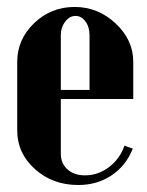

<svg xmlns="http://www.w3.org/2000/svg" viewBox="-20 -525 425 555"><path d="M29.8 -346.2Q29.8 -411.1 78.6 -458Q127.4 -504.9 195.8 -504.9Q263.2 -504.9 314.2 -457.3Q365.2 -409.7 365.2 -346.2V-238.8H155.8V-81.1Q155.8 -52.7 175 -35.4Q194.3 -18.1 226.1 -18.1Q263.2 -18.1 294.7 -41.7Q326.2 -65.4 339.8 -104L363.8 -95.2Q344.2 -45.9 302.5 -18.1Q260.7 9.8 206.1 9.8Q132.3 9.8 81.1 -36.1Q29.8 -82 29.8 -147.9ZM155.8 -265.1H238.8V-422.9Q238.8 -446.8 227.1 -462.9Q215.3 -479 198.2 -479Q181.2 -479 168.5 -462.4Q155.8 -445.8 155.8 -422.9Z"/></svg>

Font: Moniqa Black Heading
Style: Regular
Weight: 900
Designer: Rajesh Rajput
Foundry: Rajesh Rajput
Version: Version 1.000